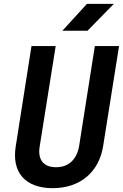

<svg xmlns="http://www.w3.org/2000/svg" viewBox="-20 -970 640 1000"><path d="M305 -810H436L573 -950H433ZM254 10C397 10 495 -73 517 -208L600 -730H474L392 -209C380 -140 338 -99 272 -99C205 -99 175 -140 187 -209L270 -730H144L62 -208C40 -73 111 10 254 10Z"/></svg>

Font: JetBrains Mono
Style: Bold Italic
Weight: 558
Italic angle: -9°
Monospace: yes
Designer: Philipp Nurullin, Konstantin Bulenkov
Foundry: JetBrains
Version: Version 2.305